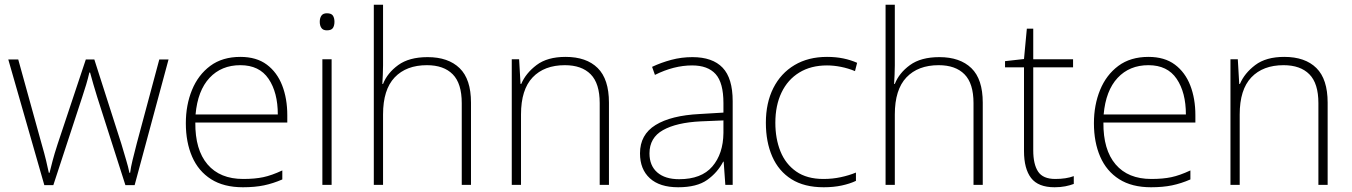

<svg xmlns="http://www.w3.org/2000/svg" viewBox="-20 -780 5704 810"><path d="M390 -371Q381 -400 374 -424Q367 -448 360 -474H357Q351 -448 343.5 -423Q336 -398 327 -371L205 1H167L15 -529H57L155 -175Q168 -130 174.5 -102.5Q181 -75 186 -51H189Q195 -75 202 -102Q209 -129 223 -172L342 -529H378L492 -173Q503 -135 512 -105.5Q521 -76 526 -51H529Q532 -75 539 -103.5Q546 -132 557 -175L652 -529H691L548 1H509Z M994 -540Q1062 -540 1105.5 -507.5Q1149 -475 1170.5 -419.5Q1192 -364 1192 -294V-263H804Q803 -148 855.5 -86.5Q908 -25 1006 -25Q1055 -25 1090.5 -32.5Q1126 -40 1171 -61V-23Q1132 -6 1093.5 2Q1055 10 1005 10Q924 10 870.5 -24Q817 -58 790.5 -119Q764 -180 764 -260Q764 -337 790 -400.5Q816 -464 867 -502Q918 -540 994 -540ZM994 -505Q914 -505 864 -451.5Q814 -398 805 -297H1152Q1152 -390 1113 -447.5Q1074 -505 994 -505Z M1359 -724Q1378 -724 1384.5 -714Q1391 -704 1391 -688Q1391 -672 1384.5 -662Q1378 -652 1359 -652Q1343 -652 1336 -662Q1329 -672 1329 -688Q1329 -704 1336 -714Q1343 -724 1359 -724ZM1379 -530V0H1340V-530Z M1596 -504Q1596 -482 1595 -464.5Q1594 -447 1593 -426H1596Q1614 -472 1660 -505.5Q1706 -539 1784 -539Q1871 -539 1919 -492.5Q1967 -446 1967 -347V0H1928V-345Q1928 -428 1890 -466.5Q1852 -505 1781 -505Q1694 -505 1645 -453.5Q1596 -402 1596 -297V0H1557V-760H1596Z M2366 -540Q2454 -540 2501.5 -493Q2549 -446 2549 -347V0H2510V-345Q2510 -428 2472 -466.5Q2434 -505 2363 -505Q2276 -505 2227 -453.5Q2178 -402 2178 -297V0H2139V-530H2170L2176 -426H2179Q2198 -471 2243.5 -505.5Q2289 -540 2366 -540Z M2901 -539Q2986 -539 3028.5 -494.5Q3071 -450 3071 -353V0H3040L3033 -98H3031Q3007 -52 2963.5 -21Q2920 10 2841 10Q2763 10 2721.5 -28Q2680 -66 2680 -133Q2680 -212 2745.5 -252.5Q2811 -293 2932 -299L3032 -305V-345Q3032 -431 2999 -467.5Q2966 -504 2900 -504Q2823 -504 2743 -464L2731 -498Q2769 -516 2812 -527.5Q2855 -539 2901 -539ZM2936 -268Q2834 -263 2777 -231Q2720 -199 2720 -133Q2720 -81 2753 -52.5Q2786 -24 2845 -24Q2939 -24 2985 -77.5Q3031 -131 3032 -219V-272Z M3455 10Q3373 10 3319 -24Q3265 -58 3238 -119.5Q3211 -181 3211 -262Q3211 -346 3242.5 -408.5Q3274 -471 3332 -505.5Q3390 -540 3469 -540Q3506 -540 3537.5 -533.5Q3569 -527 3596 -515L3587 -480Q3558 -492 3527.5 -498Q3497 -504 3469 -504Q3401 -504 3352 -474Q3303 -444 3277 -389.5Q3251 -335 3251 -262Q3251 -195 3272.5 -141.5Q3294 -88 3339 -56.5Q3384 -25 3454 -25Q3492 -25 3527 -32.5Q3562 -40 3591 -52V-17Q3566 -5 3531.5 2.5Q3497 10 3455 10Z M3755 -504Q3755 -482 3754 -464.5Q3753 -447 3752 -426H3755Q3773 -472 3819 -505.5Q3865 -539 3943 -539Q4030 -539 4078 -492.5Q4126 -446 4126 -347V0H4087V-345Q4087 -428 4049 -466.5Q4011 -505 3940 -505Q3853 -505 3804 -453.5Q3755 -402 3755 -297V0H3716V-760H3755Z M4432 -25Q4455 -25 4474.5 -28Q4494 -31 4510 -37V-4Q4494 2 4474 6Q4454 10 4429 10Q4360 10 4330 -29Q4300 -68 4300 -143V-496H4220V-522L4300 -531L4312 -659H4339V-530H4507V-496H4339V-146Q4339 -87 4359.5 -56Q4380 -25 4432 -25Z M4825 -540Q4893 -540 4936.5 -507.5Q4980 -475 5001.5 -419.5Q5023 -364 5023 -294V-263H4635Q4634 -148 4686.5 -86.5Q4739 -25 4837 -25Q4886 -25 4921.5 -32.5Q4957 -40 5002 -61V-23Q4963 -6 4924.5 2Q4886 10 4836 10Q4755 10 4701.5 -24Q4648 -58 4621.5 -119Q4595 -180 4595 -260Q4595 -337 4621 -400.5Q4647 -464 4698 -502Q4749 -540 4825 -540ZM4825 -505Q4745 -505 4695 -451.5Q4645 -398 4636 -297H4983Q4983 -390 4944 -447.5Q4905 -505 4825 -505Z M5398 -540Q5486 -540 5533.5 -493Q5581 -446 5581 -347V0H5542V-345Q5542 -428 5504 -466.5Q5466 -505 5395 -505Q5308 -505 5259 -453.5Q5210 -402 5210 -297V0H5171V-530H5202L5208 -426H5211Q5230 -471 5275.5 -505.5Q5321 -540 5398 -540Z"/></svg>

Font: Noto Sans Devanagari ExtraLight
Style: Regular
Weight: 200
Designer: Jelle Bosma - Monotype Design Team
Foundry: Monotype Imaging Inc.
Version: Version 2.004; ttfautohint (v1.8.4.7-5d5b)